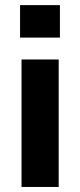

<svg xmlns="http://www.w3.org/2000/svg" viewBox="-20 -742 318 762"><path d="M59.6 -592.8V-721.7H217.8V-592.8ZM65.4 0V-505.9H212.9V0Z"/></svg>

Font: FreeUniversal
Style: Bold
Weight: 700
Version: Version 1.001 March 22, 2017